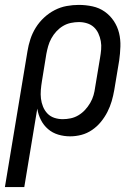

<svg xmlns="http://www.w3.org/2000/svg" viewBox="-48 -548 568 783"><path d="M51 215H-28L64 -339Q68 -364 76 -388.5Q84 -413 98 -435.5Q112 -458 132 -476.5Q152 -495 175.5 -507Q199 -519 224 -523.5Q249 -528 273 -528Q302 -528 329.5 -522Q357 -516 379 -500.5Q401 -485 416 -462.5Q431 -440 437.5 -413.5Q444 -387 443 -358Q442 -329 438 -301L418 -181Q414 -158 407.5 -135.5Q401 -113 390 -91.5Q379 -70 363.5 -51Q348 -32 327.5 -18Q307 -4 284 2Q261 8 238 8Q213 8 189.5 1Q166 -6 148 -21.5Q130 -37 119 -58.5Q108 -80 104 -105ZM208 -62Q224 -62 240.5 -65.5Q257 -69 272 -78Q287 -87 299 -100Q311 -113 320 -128.5Q329 -144 333.5 -160Q338 -176 340 -192L360 -312Q363 -329 364.5 -346.5Q366 -364 363 -380.5Q360 -397 353 -412Q346 -427 334.5 -437.5Q323 -448 307 -453Q291 -458 274 -458Q258 -458 241 -454.5Q224 -451 209 -442Q194 -433 182 -420Q170 -407 161.5 -391.5Q153 -376 148.5 -360Q144 -344 141 -328L123 -217Q120 -199 118.5 -181Q117 -163 119 -146Q121 -129 127.5 -113Q134 -97 145.5 -85Q157 -73 173.5 -67.5Q190 -62 208 -62Z"/></svg>

Font: Iosevka Custom
Style: Italic
Weight: 400
Italic angle: -9°
Monospace: yes
Designer: Belleve Invis
Foundry: Belleve Invis
Version: Version 30.3.3; ttfautohint (v1.8.3)